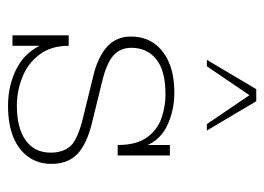

<svg xmlns="http://www.w3.org/2000/svg" viewBox="-110 -538 658 478"><g transform="rotate(90 219.0 -299.0)"><path d="M243 10Q188 10 144 -15Q100 -40 82 -98L94 -105V-1H68V-141H94Q94 -97 116 -68Q138 -39 172.5 -25.5Q207 -12 243 -12Q299 -12 329.5 -34Q360 -56 360 -96Q360 -128 343 -146Q326 -164 272 -177L170 -202Q123 -213 97 -236Q71 -259 71 -296Q71 -329 87.5 -353Q104 -377 135 -390.5Q166 -404 211 -404Q258 -404 297 -384Q336 -364 350 -314L341 -309V-393H367V-263H341Q341 -310 322 -336Q303 -362 274 -372Q245 -382 215 -382Q156 -382 127.5 -359Q99 -336 99 -297Q99 -269 118.5 -252Q138 -235 184 -224L286 -199Q339 -186 363.5 -162.5Q388 -139 388 -98Q388 -65 370.5 -40.5Q353 -16 321 -3Q289 10 243 10ZM129 -485 202 -608H232L305 -485H289L217 -591L145 -485Z"/></g></svg>

Font: Rokkitt Thin
Style: Regular
Weight: 250
Version: Version 3.103